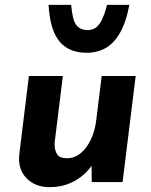

<svg xmlns="http://www.w3.org/2000/svg" viewBox="-20 -750 624 791"><path d="M184 21Q125 21 89.5 -15.5Q54 -52 59 -110L99 -437H239L205 -162Q204 -133 214.5 -115.5Q225 -98 256 -98Q287 -98 312.5 -119Q338 -140 355 -176.5Q372 -213 377 -259L399 -437H539L485 0H358L357 -87L360 -71Q342 -44 315.5 -23Q289 -2 256 9.5Q223 21 184 21ZM324 -533Q289 -535 263 -548.5Q237 -562 219.5 -586.5Q202 -611 192.5 -646.5Q183 -682 180 -730H273Q276 -699 281.5 -676Q287 -653 300 -640.5Q313 -628 336 -626Q359 -625 374.5 -636Q390 -647 401 -671Q412 -695 421 -730H513Q499 -656 472.5 -611.5Q446 -567 408.5 -548.5Q371 -530 324 -533Z"/></svg>

Font: Josefin Sans Thin
Style: Bold Italic
Weight: 700
Italic angle: -7°
Version: Version 2.000